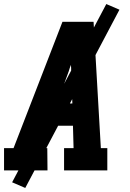

<svg xmlns="http://www.w3.org/2000/svg" viewBox="-21 -843 641 950"><path d="M-1 0V-110H46L288 -735H442L478 -110H510V0H296V-110H343L340 -221H220L181 -110H213L214 0ZM261 -331H337L331 -490Q331 -498 331 -506Q331 -514 330 -522Q327 -514 324 -506Q321 -498 319 -490ZM104 87 39 59 505 -823 570 -795Z"/></svg>

Font: Iosevka Etoile Extrabold
Style: Italic
Weight: 800
Italic angle: -9°
Designer: Belleve Invis
Foundry: Belleve Invis
Version: Version 22.1.2; ttfautohint (v1.8.4)